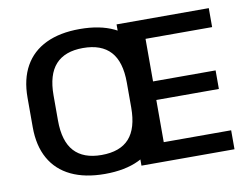

<svg xmlns="http://www.w3.org/2000/svg" viewBox="-77 -818 1212 937"><g transform="rotate(-10 528.5 -350.0)"><path d="M371 9Q273 9 204 -24Q135 -57 99 -121Q63 -185 63 -277V-423Q63 -515 99 -579Q135 -643 204 -676Q273 -709 371 -709Q471 -709 540 -676Q609 -643 644.5 -579Q680 -515 680 -423V-277Q680 -185 644.5 -121Q609 -57 540 -24Q471 9 371 9ZM371 -85Q463 -85 508 -135Q553 -185 553 -288V-412Q553 -515 507.5 -565Q462 -615 371 -615Q281 -615 235.5 -565Q190 -515 190 -412V-288Q190 -185 235.5 -135Q281 -85 371 -85ZM652 -94H1014V0H553V-700H1010V-606H652L680 -679V-347L652 -395H990V-303H652L680 -351V-21Z"/></g></svg>

Font: Pathway Extreme 12pt SemiBold
Style: Regular
Weight: 600
Version: Version 1.001;gftools[0.9.26]